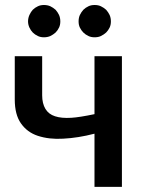

<svg xmlns="http://www.w3.org/2000/svg" viewBox="-20 -729 561 749"><path d="M348.6 -509.8H455.6V0H348.6V-207.5Q284.7 -190.9 226.6 -188Q171.9 -184.6 127.4 -199.2Q85.9 -212.9 61.5 -248Q37.6 -282.2 37.6 -340.8V-509.8H144.5V-357.4Q144.5 -325.2 157.2 -304.2Q169.9 -283.2 194.8 -275.4Q219.7 -267.1 258.3 -269.5Q290.5 -271.5 348.6 -283.7ZM210.4 -621.6Q205.1 -610.4 196.8 -602.1Q187.5 -593.8 176.3 -588.4Q165 -583.5 151.4 -583.5Q138.2 -583.5 127.9 -588.4Q116.2 -593.8 107.9 -602.1Q100.1 -609.9 94.7 -621.6Q89.4 -633.3 89.4 -645.5Q89.4 -658.2 94.7 -670.4Q100.6 -683.1 107.9 -690.9Q116.2 -699.2 127.9 -704.6Q138.2 -709.5 151.4 -709.5Q165 -709.5 176.3 -704.6Q187.5 -699.2 196.8 -690.9Q205.1 -681.6 210.4 -670.4Q215.3 -659.2 215.3 -645.5Q215.3 -631.8 210.4 -621.6ZM407.7 -621.6Q402.3 -610.4 394 -602.1Q384.8 -593.8 373.5 -588.4Q363.3 -583.5 349.1 -583.5Q335.4 -583.5 325.2 -588.4Q313.5 -593.8 305.2 -602.1Q296.9 -610.4 291.5 -621.6Q286.6 -631.8 286.6 -645.5Q286.6 -659.2 291.5 -670.4Q296.9 -681.6 305.2 -690.9Q313.5 -699.2 325.2 -704.6Q335.4 -709.5 349.1 -709.5Q363.3 -709.5 373.5 -704.6Q384.8 -699.2 394 -690.9Q402.3 -681.6 407.7 -670.4Q412.6 -659.2 412.6 -645.5Q412.6 -631.8 407.7 -621.6Z"/></svg>

Font: Lato-SemiBold
Style: Regular
Weight: 500
Designer: Lukasz Dziedzic with Adam Twardoch and Botio Nikoltchev
Foundry: tyPoland Lukasz Dziedzic
Version: ""